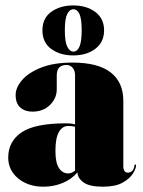

<svg xmlns="http://www.w3.org/2000/svg" viewBox="-20 -694 540 724"><path d="M11 -100Q11 -160.5 61.2 -194.8Q111.5 -229 230 -229Q249.5 -229 263 -225V-410Q263 -428 253.8 -438.5Q244.5 -449 231 -449Q194 -449 194 -410V-357Q194 -323.5 168.5 -298.2Q143 -273 102 -273Q74.5 -273 56.8 -288.5Q39 -304 39 -336Q39 -363.5 63 -391.8Q87 -420 134.8 -439Q182.5 -458 253.5 -458Q349.5 -458 397.2 -421Q445 -384 445 -314V-67Q445 -43 463 -43Q470.5 -43 477.8 -48.8Q485 -54.5 487 -70Q487.5 -74 490 -74Q493 -74 493 -70Q493 -58.5 481.2 -39.5Q469.5 -20.5 442.2 -5.2Q415 10 368 10Q317.5 10 295.2 -6Q273 -22 272 -44Q249.5 -17.5 215.8 -3.8Q182 10 144 10Q86.5 10 48.8 -21Q11 -52 11 -100ZM189 -125Q189 -80 202.5 -60Q216 -40 237 -40Q249.5 -40 263 -50.5V-216Q252.5 -219 237 -219Q215 -219 202 -196Q189 -173 189 -125ZM256 -485Q207 -485 173.5 -509.2Q140 -533.5 140 -579.5Q140 -625.5 173.5 -649.5Q207 -673.5 256 -673.5Q306.5 -673.5 339.5 -648.8Q372.5 -624 372.5 -579.5Q372.5 -535 339.5 -510Q306.5 -485 256 -485ZM257 -659Q242.5 -659 233.5 -641.2Q224.5 -623.5 224.5 -579.5Q224.5 -537 233.5 -518.2Q242.5 -499.5 257 -499.5Q271.5 -499.5 279.8 -518.5Q288 -537.5 288 -579.5Q288 -622.5 279.8 -640.8Q271.5 -659 257 -659Z"/></svg>

Font: Fraunces 144pt Black
Style: Regular
Weight: 900
Version: Version 1.000;[0bf87f6ff]